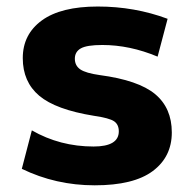

<svg xmlns="http://www.w3.org/2000/svg" viewBox="-20 -550 585 580"><path d="M45.9 -40 76.2 -156.2Q161.1 -107.4 262.7 -107.4Q338.9 -107.4 338.9 -153.3Q338.9 -173.8 324.7 -183.6Q310.5 -193.4 263.7 -200.2Q148.4 -218.8 98.6 -260.7Q48.8 -302.7 48.8 -374.5Q48.8 -446.3 106.4 -488.3Q164.1 -530.3 275.4 -530.3Q386.7 -530.3 486.3 -493.2L456.1 -378.9Q372.1 -414.1 289.1 -414.1Q242.2 -414.1 224.1 -403.8Q206.1 -393.6 206.1 -372.6Q206.1 -351.6 222.7 -340.3Q239.3 -329.1 281.2 -323.2Q398.4 -307.6 448.7 -265.6Q499 -223.6 499 -149.9Q499 -76.2 441.4 -33.2Q383.8 9.8 266.1 9.8Q148.4 9.8 45.9 -40Z"/></svg>

Font: GenEi M Gothic v2 Heavy
Style: Regular
Weight: 800
Version: Version 2.0